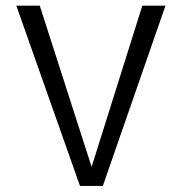

<svg xmlns="http://www.w3.org/2000/svg" viewBox="-20 -645 589 660"><path d="M333.5 -5.9 548.8 -625.5H469.2L294.9 -71.3L116.7 -625.5H36.1L254.9 -5.9Z"/></svg>

Font: Meera New
Style: Regular
Weight: 400
Designer: Hussain K H
Foundry: RIT
Version: 1.4.1